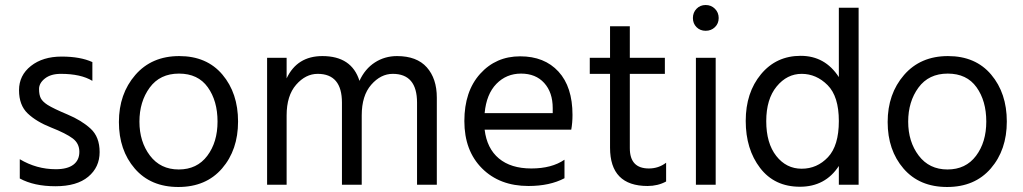

<svg xmlns="http://www.w3.org/2000/svg" viewBox="-20 -738 4085 767"><path d="M59 -25V-102Q126 -62 203 -62Q249 -62 273 -80Q297 -98 297 -131.5Q297 -165 270.5 -185Q244 -205 184.5 -228.5Q125 -252 90.5 -285Q56 -318 56 -377.5Q56 -437 103.5 -474.5Q151 -512 226 -512Q301 -512 349 -490V-415Q303 -443 223 -443Q183 -443 159.5 -424.5Q136 -406 136 -382.5Q136 -359 143 -345.5Q150 -332 170 -319Q194 -304 250 -280.5Q306 -257 342 -224Q378 -191 378 -130.5Q378 -70 332.5 -32Q287 6 201.5 6Q116 6 59 -25Z M695 -444Q619 -444 578 -388Q537 -332 537 -252Q537 -172 579 -116.5Q621 -61 694 -61Q767 -61 808 -115.5Q849 -170 849 -252.5Q849 -335 810 -389.5Q771 -444 695 -444ZM696 -514Q806 -514 868.5 -440Q931 -366 931 -252.5Q931 -139 867 -65Q803 9 692.5 9Q582 9 518.5 -64.5Q455 -138 455 -250.5Q455 -363 520.5 -438.5Q586 -514 696 -514Z M1725 0H1646V-328Q1646 -443 1549 -443Q1501 -443 1463 -399.5Q1425 -356 1425 -277V0H1346V-328Q1346 -443 1249 -443Q1201 -443 1163 -399.5Q1125 -356 1125 -277V0H1047V-507H1125V-425Q1167 -514 1268 -514Q1385 -514 1416 -415Q1438 -463 1477.5 -488.5Q1517 -514 1566 -514Q1645 -514 1685 -469Q1725 -424 1725 -348Z M1916 -286H2188V-306Q2188 -369 2154 -406.5Q2120 -444 2061.5 -444Q2003 -444 1963 -403Q1923 -362 1916 -286ZM2091 5Q1976 5 1905.5 -65.5Q1835 -136 1835 -254.5Q1835 -373 1898 -443Q1961 -513 2058 -513Q2155 -513 2211 -452Q2267 -391 2267 -279Q2267 -247 2262 -220H1916Q1925 -145 1973 -105Q2021 -65 2102.5 -65Q2184 -65 2235 -100V-26Q2176 5 2091 5Z M2567 5Q2417 5 2417 -148V-443H2336V-507H2417V-633H2496V-507H2636V-443H2496V-146Q2496 -65 2572 -65Q2611 -65 2641 -88V-13Q2608 5 2567 5Z M2836 -703Q2851 -688 2851 -666Q2851 -644 2836 -629.5Q2821 -615 2799 -615Q2777 -615 2762.5 -629.5Q2748 -644 2748 -666Q2748 -688 2762.5 -703Q2777 -718 2799 -718Q2821 -718 2836 -703ZM2839 0H2760V-507H2839Z M3410 0H3331V-75Q3277 8 3175.5 8Q3074 8 3016.5 -67Q2959 -142 2959 -255Q2959 -368 3020 -441.5Q3081 -515 3178.5 -515Q3276 -515 3331 -430V-707H3410ZM3182.5 -443Q3124 -443 3082.5 -392.5Q3041 -342 3041 -254Q3041 -166 3081 -115Q3121 -64 3182.5 -64Q3244 -64 3287.5 -110Q3331 -156 3331 -254.5Q3331 -353 3286 -398Q3241 -443 3182.5 -443Z M3766 -444Q3690 -444 3649 -388Q3608 -332 3608 -252Q3608 -172 3650 -116.5Q3692 -61 3765 -61Q3838 -61 3879 -115.5Q3920 -170 3920 -252.5Q3920 -335 3881 -389.5Q3842 -444 3766 -444ZM3767 -514Q3877 -514 3939.5 -440Q4002 -366 4002 -252.5Q4002 -139 3938 -65Q3874 9 3763.5 9Q3653 9 3589.5 -64.5Q3526 -138 3526 -250.5Q3526 -363 3591.5 -438.5Q3657 -514 3767 -514Z"/></svg>

Font: Hind Madurai
Style: Regular
Weight: 400
Designer: Jyotish Sonowal
Foundry: Indian Type Foundry
Version: Version 0.702;PS 1.0;hotconv 1.0.81;makeotf.lib2.5.63406